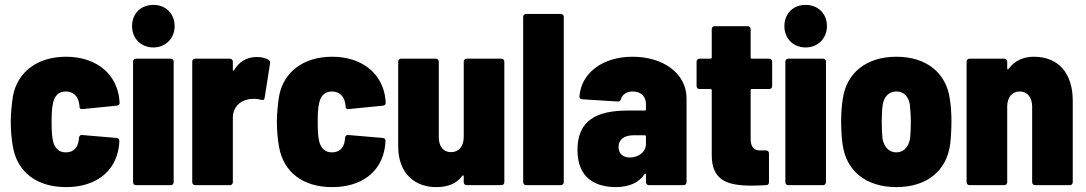

<svg xmlns="http://www.w3.org/2000/svg" viewBox="-20 -757 4441 785"><path d="M250 8C368 8 451 -52 466 -157C467 -165 468 -173 468 -182C468 -189 463 -192 457 -193L316 -205C309 -206 304 -202 303 -194C303 -189 302 -184 301 -179C297 -154 281 -134 249 -134C221 -134 204 -151 197 -179C192 -200 191 -227 191 -260C191 -289 192 -316 197 -336C203 -365 220 -383 249 -383C277 -383 296 -366 302 -341L305 -325C305 -322 305 -321 305 -319C306 -314 309 -311 314 -311C315 -311 316 -311 317 -311L458 -325C464 -326 469 -329 469 -336C469 -337 469 -337 469 -338C468 -349 467 -360 465 -370C446 -465 364 -525 250 -525C132 -525 51 -462 33 -364C29 -338 24 -297 24 -260C24 -227 27 -186 33 -156C51 -53 131 8 250 8Z M607 -563C657 -563 694 -600 694 -650C694 -702 657 -737 607 -737C556 -737 520 -702 520 -650C520 -600 556 -563 607 -563ZM536 0H678C685 0 690 -5 690 -12V-505C690 -512 685 -517 678 -517H536C529 -517 524 -512 524 -505V-12C524 -5 529 0 536 0Z M1030 -524C986 -524 956 -502 937 -470C935 -466 932 -467 932 -472V-505C932 -512 927 -517 920 -517H778C771 -517 766 -512 766 -505V-12C766 -5 771 0 778 0H920C927 0 932 -5 932 -12V-277C932 -316 959 -343 989 -349C998 -352 1008 -353 1018 -353C1029 -353 1040 -351 1048 -349C1056 -347 1061 -348 1062 -357L1084 -497C1085 -503 1084 -508 1079 -512C1068 -518 1053 -524 1030 -524Z M1338 8C1456 8 1539 -52 1554 -157C1555 -165 1556 -173 1556 -182C1556 -189 1551 -192 1545 -193L1404 -205C1397 -206 1392 -202 1391 -194C1391 -189 1390 -184 1389 -179C1385 -154 1369 -134 1337 -134C1309 -134 1292 -151 1285 -179C1280 -200 1279 -227 1279 -260C1279 -289 1280 -316 1285 -336C1291 -365 1308 -383 1337 -383C1365 -383 1384 -366 1390 -341L1393 -325C1393 -322 1393 -321 1393 -319C1394 -314 1397 -311 1402 -311C1403 -311 1404 -311 1405 -311L1546 -325C1552 -326 1557 -329 1557 -336C1557 -337 1557 -337 1557 -338C1556 -349 1555 -360 1553 -370C1534 -465 1452 -525 1338 -525C1220 -525 1139 -462 1121 -364C1117 -338 1112 -297 1112 -260C1112 -227 1115 -186 1121 -156C1139 -53 1219 8 1338 8Z M1876 -505V-197C1876 -159 1856 -135 1824 -135C1793 -135 1774 -158 1774 -196V-505C1774 -512 1769 -517 1762 -517H1620C1613 -517 1608 -512 1608 -505V-159C1608 -45 1679 8 1763 8C1809 8 1846 -5 1870 -38C1873 -42 1876 -40 1876 -36V-12C1876 -5 1881 0 1888 0H2030C2037 0 2042 -5 2042 -12V-505C2042 -512 2037 -517 2030 -517H1888C1881 -517 1876 -512 1876 -505Z M2131 0H2273C2280 0 2285 -5 2285 -12V-688C2285 -695 2280 -700 2273 -700H2131C2124 -700 2119 -695 2119 -688V-12C2119 -5 2124 0 2131 0Z M2566 -525C2444 -525 2356 -459 2349 -362C2349 -355 2353 -352 2361 -351L2506 -342C2514 -341 2516 -345 2519 -352C2524 -371 2543 -383 2567 -383C2600 -383 2621 -363 2621 -332V-310C2621 -307 2619 -305 2616 -305H2547C2419 -305 2341 -265 2341 -144C2341 -25 2419 8 2499 8C2554 7 2592 -10 2615 -45C2618 -49 2621 -47 2621 -43V-12C2621 -5 2626 0 2633 0H2775C2782 0 2787 -5 2787 -12V-355C2787 -454 2695 -525 2566 -525ZM2555 -113C2527 -113 2509 -129 2509 -156C2509 -187 2532 -204 2571 -204H2616C2619 -204 2621 -202 2621 -199V-169C2621 -134 2589 -113 2555 -113Z M3137 -405V-505C3137 -512 3132 -517 3125 -517H3054C3051 -517 3049 -519 3049 -522V-638C3049 -645 3044 -650 3037 -650H2902C2895 -650 2890 -645 2890 -638V-522C2890 -519 2888 -517 2885 -517H2840C2833 -517 2828 -512 2828 -505V-405C2828 -398 2833 -393 2840 -393H2885C2888 -393 2890 -391 2890 -388V-123C2890 -19 2954 2 3054 2C3072 2 3092 1 3112 0C3120 0 3124 -5 3124 -12V-130C3124 -137 3119 -142 3112 -142H3090C3063 -141 3049 -155 3049 -190V-388C3049 -391 3051 -393 3054 -393H3125C3132 -393 3137 -398 3137 -405Z M3274 -563C3324 -563 3361 -600 3361 -650C3361 -702 3324 -737 3274 -737C3223 -737 3187 -702 3187 -650C3187 -600 3223 -563 3274 -563ZM3203 0H3345C3352 0 3357 -5 3357 -12V-505C3357 -512 3352 -517 3345 -517H3203C3196 -517 3191 -512 3191 -505V-12C3191 -5 3196 0 3203 0Z M3645 8C3770 8 3851 -59 3865 -169C3868 -195 3870 -232 3870 -260C3870 -290 3868 -328 3863 -355C3848 -458 3769 -525 3645 -525C3521 -525 3441 -458 3426 -354C3421 -328 3419 -289 3419 -259C3419 -231 3421 -193 3425 -167C3439 -59 3520 8 3645 8ZM3645 -134C3614 -134 3594 -157 3588 -191C3586 -212 3585 -235 3585 -259C3585 -283 3586 -307 3589 -329C3594 -361 3614 -383 3645 -383C3675 -383 3695 -362 3700 -329C3702 -307 3704 -284 3704 -259C3704 -236 3703 -212 3701 -191C3695 -157 3675 -134 3645 -134Z M4207 -525C4169 -525 4131 -512 4105 -477C4102 -472 4098 -473 4098 -477V-505C4098 -512 4093 -517 4086 -517H3944C3937 -517 3932 -512 3932 -505V-12C3932 -5 3937 0 3944 0H4086C4093 0 4098 -5 4098 -12V-321C4098 -359 4118 -383 4149 -383C4180 -383 4200 -359 4200 -321V-12C4200 -5 4205 0 4212 0H4354C4361 0 4366 -5 4366 -12V-345C4366 -458 4307 -525 4207 -525Z"/></svg>

Font: Barlow Semi Condensed ExtraBold
Style: Regular
Weight: 800
Width: 4
Designer: Jeremy Tribby
Foundry: Tribby Type
Version: Version 1.422;hotconv 1.0.109;makeotfexe 2.5.65596